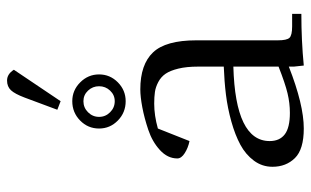

<svg xmlns="http://www.w3.org/2000/svg" viewBox="-187 -679 873 539"><g transform="rotate(-90 249.5 -409.5)"><path d="M50.8 -81.1Q50.8 -109.9 67.9 -133.1Q85 -156.2 112.5 -171.1Q140.1 -186 177.7 -196.5Q215.3 -207 253.2 -211.7Q291 -216.3 332 -217.8V-290Q332 -322.3 326.4 -345.2Q320.8 -368.2 312 -381.1Q303.2 -394 288.8 -401.6Q274.4 -409.2 260.7 -411.1Q247.1 -413.1 228 -413.1Q194.8 -413.1 158.2 -402.8L123 -314Q104 -317.9 89.1 -327.4Q74.2 -336.9 74.2 -348.1Q74.2 -375.5 97.7 -397Q121.1 -418.5 154.5 -429.7Q188 -440.9 217.8 -446.5Q247.6 -452.1 268.1 -452.1Q337.9 -452.1 371.8 -416.5Q405.8 -380.9 405.8 -294.9V-65.9Q405.8 -41 412.8 -33.4Q419.9 -25.9 444.8 -25.9H480V0Q404.8 0 335 6.8L332 -21V-35.2Q225.1 6.8 158.2 6.8Q99.6 6.8 75.2 -18.1Q50.8 -43 50.8 -81.1ZM123 -88.9Q123 -61 141.8 -46.6Q160.6 -32.2 202.1 -32.2Q229.5 -32.2 257.1 -38.8Q284.7 -45.4 332 -64V-190.9Q123 -185.1 123 -88.9ZM158.2 -567.9Q158.2 -599.1 180.7 -621.1Q203.1 -643.1 234.9 -643.1Q265.6 -643.1 287.8 -620.8Q310.1 -598.6 310.1 -567.9Q310.1 -537.1 287.8 -515.1Q265.6 -493.2 234.9 -493.2Q203.1 -493.2 180.7 -515.1Q158.2 -537.1 158.2 -567.9ZM234.9 -523.9Q252.4 -523.9 264.6 -536.9Q276.9 -549.8 276.9 -567.9Q276.9 -585.9 264.6 -598.9Q252.4 -611.8 234.9 -611.8Q216.8 -611.8 203.9 -598.9Q190.9 -585.9 190.9 -567.9Q190.9 -549.8 203.9 -536.9Q216.8 -523.9 234.9 -523.9ZM210.9 -685.1 245.1 -776.9Q255.4 -804.2 265.6 -815.2Q275.9 -826.2 293 -826.2Q311 -826.2 323.2 -807.1L234.9 -675.8Z"/></g></svg>

Font: Dihjauti S
Style: Regular
Weight: 400
Designer: T. Christopher White
Version: Version 3.0.0